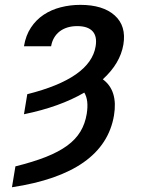

<svg xmlns="http://www.w3.org/2000/svg" viewBox="-20 -573 592 806"><path d="M44.7 125.4Q119.3 106.9 172.8 85.8Q226.2 64.6 262.1 38.4Q297.9 12.1 317.6 -20.8Q337.4 -53.6 344.1 -95.2Q353.3 -152.7 333.8 -184.3Q231.2 -124.3 80.6 -93.4L94.5 -177.6Q359.4 -244 381.4 -378.2Q388.5 -420.1 368.6 -441.8Q348.7 -463.4 304 -463.4Q281.6 -463.4 262.8 -457.6Q244 -451.7 229.9 -440.7Q215.9 -429.7 206.9 -414.1Q197.8 -398.4 194.6 -378.9H80.6Q88.1 -424.4 109.9 -457.2Q131.7 -490.1 163.5 -511.2Q195.3 -532.3 234.9 -542.4Q274.5 -552.6 317.5 -552.6Q411.9 -552.6 461.3 -508.5Q511 -464.1 497.9 -385.7Q484.4 -306.5 411.6 -240.1Q475.9 -192.8 458.5 -88.4Q417.6 154.5 30.2 213.1Z"/></svg>

Font: Inter P Medium
Style: Italic
Weight: 500
Italic angle: 9.39999°
Designer: Rasmus Andersson
Foundry: rsms
Version: Version 3.018;git-588b23468